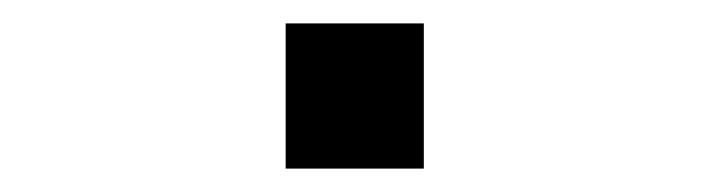

<svg xmlns="http://www.w3.org/2000/svg" viewBox="-20 -449 614 164"><path d="M342 -429H224V-305H342Z"/></svg>

Font: Spoqa Han Sans Neo Medium
Style: Regular
Weight: 500
Designer: [Spoqa Han Sans Neo] Dong-huui Kim  Younghwa Kang  Yujin Lee  [Noto Sans] Ryoko NISHIZUKA  (kana & ideographs); Paul D. 
Foundry: Spoqa (http://www.spoqa-han-sans.com)
Version: Version 1.000